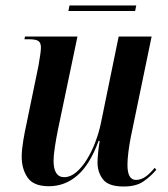

<svg xmlns="http://www.w3.org/2000/svg" viewBox="-20 -669 610 699"><path d="M430 10Q375 10 355 -16Q335 -42 335 -77Q335 -91 337.5 -116Q340 -141 343 -156H339Q308 -71 262.5 -31Q217 9 158 9Q102 9 80.5 -22.5Q59 -54 59 -98Q59 -123 64.5 -156Q70 -189 76 -216L120 -429Q124 -452 126.5 -469.5Q129 -487 129 -496Q129 -513 120 -519.5Q111 -526 86 -526H69L71 -536H262L191 -197Q185 -168 180 -135.5Q175 -103 175 -84Q175 -24 214 -24Q236 -24 257 -41.5Q278 -59 296 -88Q314 -117 327 -151.5Q340 -186 347 -219L412 -536H532L456 -169Q451 -144 447.5 -116Q444 -88 444 -69Q444 -14 475 -14Q494 -14 511 -26.5Q528 -39 543 -58L549 -51Q528 -26 501.5 -8Q475 10 430 10ZM229 -629 233 -649H476L472 -629Z"/></svg>

Font: Noto Serif Display Condensed SemiBold
Style: Italic
Weight: 600
Width: 3
Italic angle: -12°
Designer: Monotype Design Team
Foundry: Monotype Imaging Inc.
Version: Version 2.009